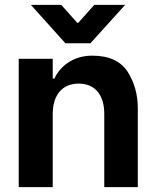

<svg xmlns="http://www.w3.org/2000/svg" viewBox="-20 -770 641 790"><path d="M107 -750 249 -592H352L495 -750H368L302 -676H298L232 -750ZM57 0H197V-302C197 -375 233 -426 304 -426C371 -426 409 -379 409 -302V0H547V-325C547 -381 533 -431 505 -475C476 -519 428 -541 359 -541C283 -541 228 -499 204 -447H197V-528H57Z"/></svg>

Font: Be Vietnam
Style: Bold
Weight: 700
Designer: Gabriel Lam
Foundry: TypeRant
Version: Version 4.000